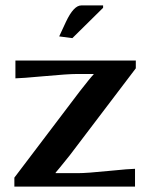

<svg xmlns="http://www.w3.org/2000/svg" viewBox="-20 -691 556 711"><path d="M361.8 -662.1 248 -549.8 199.2 -556.2 224.1 -609.9Q252.9 -670.9 280.8 -670.9H361.8ZM37.1 -466.8H482.9V-438L237.8 -115.2Q192.4 -58.6 186 -51.8V-49.8H269Q301.3 -49.8 381.3 -57.9Q461.4 -65.9 480 -65.9V0H33.2V-33.2L274.9 -352.1Q315.9 -404.8 326.2 -415L327.1 -417H264.2Q231.9 -417 143.8 -408.9Q55.7 -400.9 37.1 -400.9Z"/></svg>

Font: Resagokr
Style: Bold
Weight: 600
Designer: gluk
Foundry: gluk
Version: Version 0.95